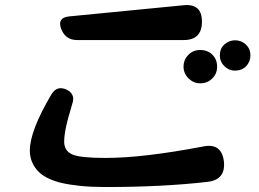

<svg xmlns="http://www.w3.org/2000/svg" viewBox="-20 -733 1040 772"><path d="M404 19Q347 19 303 14.5Q259 10 225 2Q158 -15 129 -49Q100 -83 100 -128Q100 -207 187 -354Q209 -390 247 -373Q284 -355 271 -317Q267 -303 263 -289Q259 -275 254 -258Q238 -198 238 -164Q238 -125 273 -111Q306 -98 403 -98Q481 -98 578.5 -109.5Q676 -121 797 -144Q870 -159 880 -86Q889 -11 816 -2Q636 19 404 19ZM290 -572Q243 -572 226 -617Q209 -662 258 -667L719 -712Q792 -719 792 -646Q792 -572 719 -572ZM785 -398Q758 -398 738 -418Q718 -438 718 -465Q718 -493 738 -513Q757 -532 785 -532Q815 -532 834 -513Q853 -494 853 -465Q853 -437 834 -418Q814 -398 785 -398ZM925 -449Q900 -449 882 -467Q864 -485 864 -510Q864 -538 882 -554Q901 -571 925 -571Q950 -571 969 -554Q987 -536 987 -510Q987 -486 970 -467Q952 -449 925 -449Z"/></svg>

Font: MaokenZhuyuanTi
Style: Regular
Weight: 400
Designer: Fontworks Inc & LongZhuTi team: ZERO子、时光羊、荆南、频凡、刘鹏、Little White Dog、帆影Magmeta、奈白不弍、白日月球、ChaoTawei、雨三（排名不分先后）
Version: Version 1.000; 20230222